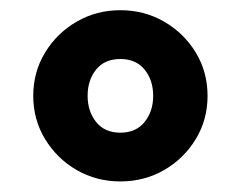

<svg xmlns="http://www.w3.org/2000/svg" viewBox="-20 -754 463 369"><path d="M43.9 -569.8Q43.9 -615.7 66.7 -653.1Q89.4 -690.4 127.4 -712.4Q165.5 -734.4 211.4 -734.4Q257.3 -734.4 295.4 -712.4Q333.5 -690.4 356.2 -653.1Q378.9 -615.7 378.9 -569.8Q378.9 -523.9 356.2 -486.6Q333.5 -449.2 295.4 -427.2Q257.3 -405.3 211.4 -405.3Q165.5 -405.3 127.4 -427.2Q89.4 -449.2 66.7 -486.6Q43.9 -523.9 43.9 -569.8ZM148.4 -569.8Q148.4 -540 164.8 -519.5Q181.2 -499 211.4 -499Q241.2 -499 257.8 -519.5Q274.4 -540 274.4 -569.8Q274.4 -600.1 257.8 -620.4Q241.2 -640.6 211.4 -640.6Q181.2 -640.6 164.8 -620.4Q148.4 -600.1 148.4 -569.8Z"/></svg>

Font: Giphurs Medium
Style: Regular
Weight: 500
Version: Version 0.920; ttfautohint (v1.8.4.7-5d5b)